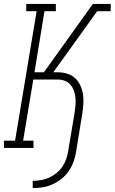

<svg xmlns="http://www.w3.org/2000/svg" viewBox="-22 -755 585 980"><path d="M145 205V168Q166 168 187 164.5Q208 161 228 152Q248 143 266 128.5Q284 114 296.5 95.5Q309 77 316 57Q323 37 326 16L359 -181Q362 -200 363.5 -219Q365 -238 363 -256.5Q361 -275 355 -292Q349 -309 337.5 -322.5Q326 -336 309 -342.5Q292 -349 273 -349H148L96 -37H149V0H-2V-37H55L165 -698H112V-735H263V-698H205L154 -386H202L452 -735H491L488 -719L474 -698L250 -386H273Q298 -386 321 -379Q344 -372 361 -356.5Q378 -341 388 -319Q398 -297 401.5 -273.5Q405 -250 403.5 -225Q402 -200 398 -175L366 22Q362 47 353 71.5Q344 96 328.5 118.5Q313 141 291.5 158Q270 175 245.5 186Q221 197 196 201Q171 205 145 205ZM474 -698 488 -719 491 -735H543V-698Z"/></svg>

Font: Iosevka Slab Extralight
Style: Italic
Weight: 200
Italic angle: -9°
Monospace: yes
Designer: Belleve Invis
Foundry: Belleve Invis
Version: Version 11.1.1; ttfautohint (v1.8.3)